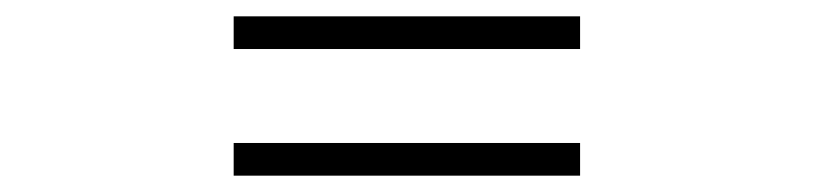

<svg xmlns="http://www.w3.org/2000/svg" viewBox="-20 -481 996 235"><path d="M266 -461H690V-421H266ZM690 -306V-266H266V-306Z"/></svg>

Font: Kinto Sans
Style: Bold
Weight: 700
Designer: Authors: Ryoko NISHIZUKA  (kana & ideographs); Paul D. Hunt (Latin, Greek & Cyrillic); Wenlong ZHANG  (bopomofo); Sandol
Foundry: Adobe Systems Incorporated, ookami Inc.
Version: Version 0.001